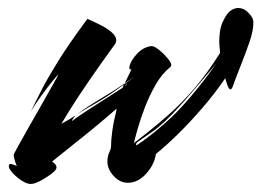

<svg xmlns="http://www.w3.org/2000/svg" viewBox="-20 -445 652 479"><path d="M57 14Q47 14 34 5.5Q21 -3 11.5 -13.5Q2 -24 2 -30Q2 -36 6 -36Q8 -36 12.5 -34.5Q17 -33 22 -31Q16 -44 14 -58Q14 -60 25 -80Q36 -100 52.5 -129Q69 -158 85.5 -187Q102 -216 113.5 -236.5Q125 -257 125 -258Q126 -261 112.5 -244.5Q99 -228 83 -206Q67 -184 57 -167Q70 -194 85.5 -224Q101 -254 127 -295.5Q153 -337 198 -398Q212 -392 229 -383.5Q246 -375 258 -365Q270 -355 270 -344Q270 -340 267 -335Q232 -287 202.5 -244Q173 -201 155 -172Q137 -143 133 -136Q140 -140 149 -145Q158 -150 169 -157L167 -155Q164 -152 161 -147Q158 -142 161 -144Q175 -155 211 -178Q247 -201 286 -226L289 -234Q251 -206 225 -191Q210 -182 196.5 -174.5Q183 -167 172 -159Q184 -169 201 -180Q218 -191 243 -206Q251 -211 264 -219Q277 -227 291 -237L289 -234L316 -254L291 -237L308 -272Q300 -270 304 -283Q308 -296 322.5 -311.5Q337 -327 357 -330Q364 -331 377.5 -320Q391 -309 401 -296Q411 -283 405 -278Q384 -261 368.5 -234Q353 -207 342 -178.5Q331 -150 324 -125.5Q317 -101 314 -88Q361 -124 397.5 -156Q434 -188 465.5 -225Q497 -262 529 -313Q529 -318 528 -325.5Q527 -333 527 -343Q527 -354 529 -368Q531 -382 538 -395Q546 -412 555.5 -418.5Q565 -425 574 -425Q589 -425 600.5 -412.5Q612 -400 612 -391Q613 -371 602.5 -340.5Q592 -310 580 -280Q568 -250 561 -230Q558 -222 555 -222Q551 -222 547 -233.5Q543 -245 542 -250Q517 -213 486 -177Q455 -141 424.5 -111Q394 -81 369 -61Q365 -34 344.5 -11.5Q324 11 299 11Q279 11 263.5 -6Q248 -23 248 -42Q248 -55 252.5 -64.5Q257 -74 257 -80Q257 -94 260 -117Q263 -140 270 -168Q270 -170 270.5 -171.5Q271 -173 271 -174Q240 -147 212 -124Q184 -101 166 -87L110 -42Q113 -40 117 -36Q121 -32 121 -27Q121 -21 108.5 -11.5Q96 -2 81 6Q66 14 57 14ZM323 -84Q346 -99 377.5 -125.5Q409 -152 432 -177Q478 -227 520 -287Q510 -275 493 -255Q476 -235 458.5 -214.5Q441 -194 428 -180Q390 -137 359.5 -116Q329 -95 324 -91Q320 -89 319.5 -85Q319 -81 323 -84ZM293 -231 295 -232 297 -238Z"/></svg>

Font: Smooch
Style: Regular
Weight: 400
Designer: Robert E. Leuschke
Foundry: Robert E. Leuschke
Version: Version 1.010; ttfautohint (v1.8.3)